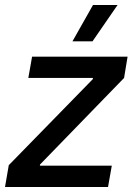

<svg xmlns="http://www.w3.org/2000/svg" viewBox="-38 -746 529 766"><path d="M-18 0H393L408 -85H121L122 -90L457 -435L471 -520H90L75 -435H333L332 -430L-3 -87ZM331 -581 431 -726H333L251 -581Z"/></svg>

Font: Fixel Text 20240404 Medium
Style: Italic
Weight: 500
Width: 4
Italic angle: -10°
Designer: AlfaBravo + MacPaw
Foundry: Kyrylo Tkachov, Marchela Mozhyna, Serhii Makarenko, Maria Weinstein, Zakhar Kryvoshyya
Version: Version 1.211;Glyphs 3.2 (3225)